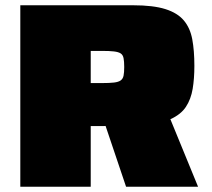

<svg xmlns="http://www.w3.org/2000/svg" viewBox="-20 -708 803 728"><path d="M57 0V-688H485Q561 -688 607 -673.5Q653 -659 677 -630.5Q701 -602 709 -559Q717 -516 717 -458Q717 -410 710.5 -371Q704 -332 685 -303Q666 -274 626 -256L731 0H458L366 -273L425 -240Q410 -233 396 -231.5Q382 -230 374 -230H324V0ZM324 -393H366Q395 -393 412 -395Q429 -397 437.5 -403Q446 -409 448.5 -421Q451 -433 451 -454Q451 -475 448.5 -487.5Q446 -500 437.5 -505.5Q429 -511 412 -513Q395 -515 366 -515H324Z"/></svg>

Font: Saira Expanded Black
Style: Regular
Weight: 900
Width: 7
Designer: Hector Gatti with collaboration of the Omnibus-Type team
Foundry: Omnibus-Type
Version: Version 1.101